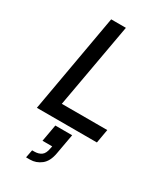

<svg xmlns="http://www.w3.org/2000/svg" viewBox="-227 -735 933 1097"><g transform="rotate(30 240.0 -187.0)"><path d="M448 0H52L167 -650H264L164 -91H464ZM194 35H305L281 168Q271 225 238.5 250.5Q206 276 166 276H140L150 224H164Q192 224 210.5 211Q229 198 235 162L238 147H174Z"/></g></svg>

Font: Overused Grotesk Medium
Style: Italic
Weight: 500
Italic angle: -10°
Version: Version 0.003